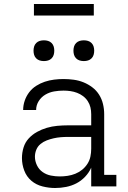

<svg xmlns="http://www.w3.org/2000/svg" viewBox="-20 -934 640 962"><path d="M256 8Q225 8 193 0Q161 -8 137 -28.5Q113 -49 101.5 -79.5Q90 -110 90 -142Q90 -169 98 -195Q106 -221 124 -240.5Q142 -260 165.5 -273Q189 -286 214.5 -293.5Q240 -301 267 -303.5Q294 -306 320 -306H437V-362Q437 -380 433 -396.5Q429 -413 419.5 -427.5Q410 -442 396 -452.5Q382 -463 366 -469Q350 -475 333 -477.5Q316 -480 298 -480Q275 -480 251.5 -476Q228 -472 207.5 -460Q187 -448 174 -427.5Q161 -407 161 -383H96Q96 -407 104 -430Q112 -453 126.5 -472Q141 -491 161.5 -504Q182 -517 204.5 -524.5Q227 -532 251 -535Q275 -538 298 -538Q324 -538 349.5 -534.5Q375 -531 398.5 -521.5Q422 -512 442.5 -496.5Q463 -481 476.5 -459.5Q490 -438 496 -413Q502 -388 502 -362V-58H563V0H437V-94Q426 -69 406.5 -48.5Q387 -28 363 -15.5Q339 -3 311.5 2.5Q284 8 256 8ZM279 -50Q299 -50 319 -53Q339 -56 357.5 -63.5Q376 -71 391.5 -83.5Q407 -96 418 -113Q429 -130 433 -149.5Q437 -169 437 -189V-248H320Q302 -248 284 -246.5Q266 -245 248.5 -241Q231 -237 214 -230.5Q197 -224 183 -212.5Q169 -201 162 -184Q155 -167 155 -149Q155 -127 165 -106Q175 -85 193.5 -72Q212 -59 234.5 -54.5Q257 -50 279 -50ZM400 -628Q389 -628 379 -631Q369 -634 361.5 -641.5Q354 -649 351 -659Q348 -669 348 -680Q348 -691 351 -701Q354 -711 361.5 -718.5Q369 -726 379 -729Q389 -732 400 -732Q411 -732 421 -729Q431 -726 438.5 -718.5Q446 -711 449 -701Q452 -691 452 -680Q452 -669 449 -659Q446 -649 438.5 -641.5Q431 -634 421 -631Q411 -628 400 -628ZM200 -628Q189 -628 179 -631Q169 -634 161.5 -641.5Q154 -649 151 -659Q148 -669 148 -680Q148 -691 151 -701Q154 -711 161.5 -718.5Q169 -726 179 -729Q189 -732 200 -732Q211 -732 221 -729Q231 -726 238.5 -718.5Q246 -711 249 -701Q252 -691 252 -680Q252 -669 249 -659Q246 -649 238.5 -641.5Q231 -634 221 -631Q211 -628 200 -628ZM150 -856V-914H450V-856Z"/></svg>

Font: Iosevka Curly Slab LtEx
Style: Regular
Weight: 300
Width: 7
Monospace: yes
Designer: Belleve Invis
Foundry: Belleve Invis
Version: Version 11.1.0; ttfautohint (v1.8.3)